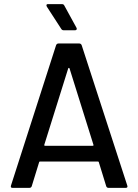

<svg xmlns="http://www.w3.org/2000/svg" viewBox="-20 -911 670 931"><path d="M588.9 0H506.8Q498 0 495.1 -7.8L459 -125Q457.5 -127.9 455.1 -127.9H173.8Q171.4 -127.9 169.9 -125L133.8 -7.8Q130.9 0 122.1 0H41Q29.8 0 33.2 -11.2L252 -691.9Q255.4 -700.2 264.2 -700.2H363.8Q372.6 -700.2 376 -691.9L597.2 -11.2L598.1 -6.8Q598.1 0 588.9 0ZM311 -580.1 194.8 -209Q193.4 -204.1 199.2 -204.1H429.2Q434.6 -204.1 433.1 -209L316.9 -580.1Q314.9 -582 314 -582Q313 -582 311 -580.1ZM292 -883.8 351.1 -775.9Q352.1 -774.9 352.1 -771Q352.1 -764.2 342.8 -764.2H289.1Q280.8 -764.2 276.9 -771L207 -878.9L205.1 -884.8Q205.1 -891.1 212.9 -891.1H279.8Q289.1 -891.1 292 -883.8Z"/></svg>

Font: Gruenseis Font Medium
Style: Regular
Weight: 500
Designer: Jeremy Tribby
Foundry: Tribby Type
Version: Version 1.408;Glyphs 3.1.2 (3151)